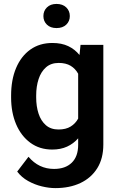

<svg xmlns="http://www.w3.org/2000/svg" viewBox="-20 -759 609 987"><path d="M37.1 -257.8V-268.1Q37.1 -348.6 62.7 -409.4Q88.4 -470.2 136 -504.2Q183.6 -538.1 249.5 -538.1Q296.9 -538.1 331.1 -521.7Q365.2 -505.4 388.7 -476.1L394 -528.3H511.2V-16.1Q511.2 55.7 480 105.7Q448.7 155.8 393.3 181.9Q337.9 208 264.2 208Q232.4 208 195.6 199.2Q158.7 190.4 124.8 171.6Q90.8 152.8 68.4 123L126.5 46.9Q179.2 109.4 257.8 109.4Q315.9 109.4 348.9 77.4Q381.8 45.4 381.8 -14.6V-47.9Q357.9 -20.5 325 -5.4Q292 9.8 248.5 9.8Q183.6 9.8 136 -25.1Q88.4 -60.1 62.7 -120.6Q37.1 -181.2 37.1 -257.8ZM166 -268.1V-257.8Q166 -212.4 178.2 -175Q190.4 -137.7 215.8 -115.5Q241.2 -93.3 280.8 -93.3Q318.4 -93.3 343 -108.4Q367.7 -123.5 381.8 -149.4V-379.9Q367.7 -405.8 343.3 -420.7Q318.8 -435.5 281.7 -435.5Q242.2 -435.5 216.6 -413.1Q190.9 -390.6 178.5 -352.8Q166 -314.9 166 -268.1ZM203.1 -676.3Q203.1 -703.1 221.2 -720.9Q239.3 -738.8 270.5 -738.8Q302.2 -738.8 320.6 -720.9Q338.9 -703.1 338.9 -676.3Q338.9 -649.9 320.6 -632.3Q302.2 -614.7 270.5 -614.7Q239.3 -614.7 221.2 -632.3Q203.1 -649.9 203.1 -676.3Z"/></svg>

Font: Vazirmatn FD SemiBold
Style: Regular
Weight: 600
Designer: Saber Rastikerdar
Foundry: Saber Rastikerdar
Version: Version 33.001